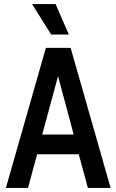

<svg xmlns="http://www.w3.org/2000/svg" viewBox="-20 -926 574 946"><path d="M9 0 206 -690H328L525 0H413L368 -166H163L118 0ZM188 -263H343L266 -551ZM138 -906H254L319 -756H232Z"/></svg>

Font: Radio Canada Condensed Medium
Style: Regular
Weight: 500
Width: 3
Designer: Charles Daoud, Etienne Aubert Bonn, Alexandre Saumier Demers, Jacques Le Bailly
Foundry: Radio-Canada
Version: Version 2.104; ttfautohint (v1.8.4.7-5d5b);gftools[0.9.28.de